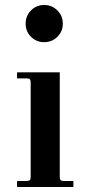

<svg xmlns="http://www.w3.org/2000/svg" viewBox="-20 -744 354 764"><path d="M103.3 -702.4Q124.5 -724.1 155.8 -724.1Q187 -724.1 208.5 -702.4Q230 -680.7 230 -649.9Q230 -619.1 208.5 -597.7Q187 -576.2 155.8 -576.2Q124.5 -576.2 103.3 -597.7Q82 -619.1 82 -649.9Q82 -680.7 103.3 -702.4ZM217.8 -456.1V-40Q217.8 -30.8 221.2 -27.3Q224.6 -23.9 233.9 -23.9H272V0H47.9V-23.9H85.9Q95.2 -23.9 98.6 -27.3Q102.1 -30.8 102.1 -40V-416Q102.1 -425.3 98.6 -428.7Q95.2 -432.1 85.9 -432.1H47.9V-456.1Z"/></svg>

Font: Flanker Steampunk
Style: Bold
Weight: 700
Designer: Alexey Kryukov, Leonardo Di Lena
Foundry: Alexey Kryukov, Leonardo Di Lena
Version: 1.210